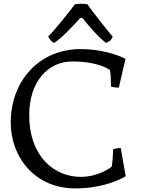

<svg xmlns="http://www.w3.org/2000/svg" viewBox="-20 -1002 790 1039"><path d="M38.1 -339.4C38.1 -148.4 171.4 17.6 387.2 17.6C558.6 17.6 660.2 -48.3 660.2 -48.3L633.3 -201.2C633.3 -201.2 610.4 -201.2 592.3 -194.3C592.3 -194.3 590.3 -122.6 584 -99.6C584 -99.6 517.6 -44.9 416 -44.9C277.3 -44.9 138.2 -151.9 138.2 -378.9C138.2 -565.9 244.6 -669.4 370.1 -669.4C519 -669.4 575.2 -622.6 575.2 -622.6C580.6 -596.2 580.6 -533.2 580.6 -533.2C598.1 -527.8 623 -527.8 623 -527.8L659.2 -683.6C659.2 -683.6 564 -736.3 416 -736.3C191.9 -736.3 38.1 -563.5 38.1 -339.4ZM273.4 -770C313.5 -795.4 382.3 -867.7 414.1 -904.8H426.3C456.1 -866.7 512.7 -799.8 553.7 -770C574.7 -778.3 582 -784.2 589.8 -803.7C577.6 -816.4 470.2 -951.2 453.6 -978.5C430.7 -982.9 407.7 -982.9 384.8 -978.5C374.5 -962.4 269 -829.1 240.7 -805.2C253.9 -781.7 259.3 -775.9 273.4 -770Z"/></svg>

Font: Trykker
Style: Regular
Weight: 400
Designer: Magnus Gaarde
Foundry: Magnus Gaarde
Version: Version 1.001